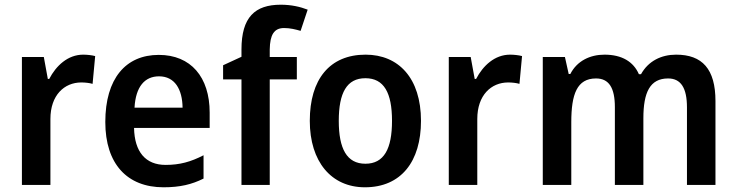

<svg xmlns="http://www.w3.org/2000/svg" viewBox="-20 -785 3127 815"><path d="M333 -553C268 -553 218 -506 189 -450H183L166 -543H73V0H194V-280C194 -381 253 -435 325 -435C341 -435 360 -433 373 -429L384 -547C369 -551 349 -553 333 -553Z M654 -552C514 -552 427 -452 427 -267C427 -89 520 10 674 10C744 10 794 -2 844 -27V-126C790 -98 743 -85 683 -85C598 -85 551 -140 549 -242H870V-307C870 -458 790 -552 654 -552ZM655 -461C722 -461 754 -406 755 -328H551C556 -418 595 -461 655 -461Z M1240 -448V-543H1125V-575C1126 -637 1143 -666 1186 -666C1212 -666 1235 -660 1256 -654L1286 -744C1255 -756 1217 -765 1172 -765C1062 -765 1005 -712 1005 -575V-544L927 -508V-448H1005V0H1125V-448Z M1767 -272C1767 -453 1672 -553 1532 -553C1379 -553 1295 -448 1295 -272C1295 -99 1386 10 1529 10C1683 10 1767 -100 1767 -272ZM1418 -272C1418 -391 1452 -453 1531 -453C1610 -453 1644 -391 1644 -272C1644 -153 1610 -90 1531 -90C1452 -90 1418 -154 1418 -272Z M2145 -553C2080 -553 2030 -506 2001 -450H1995L1978 -543H1885V0H2006V-280C2006 -381 2065 -435 2137 -435C2153 -435 2172 -433 2185 -429L2196 -547C2181 -551 2161 -553 2145 -553Z M2850 -553C2787 -553 2732 -526 2701 -470H2692C2669 -523 2620 -553 2546 -553C2484 -553 2429 -526 2401 -471H2394L2378 -543H2284V0H2405V-266C2405 -385 2429 -452 2510 -452C2565 -452 2590 -412 2590 -330V0H2711V-283C2711 -393 2739 -452 2816 -452C2870 -452 2896 -412 2896 -329V0H3017V-356C3017 -492 2961 -553 2850 -553Z"/></svg>

Font: Noto Sans Armenian SemiCondensed SemiBold
Style: Regular
Weight: 600
Width: 4
Designer: Monotype Design Team
Foundry: Monotype Imaging Inc.
Version: Version 2.008